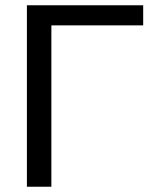

<svg xmlns="http://www.w3.org/2000/svg" viewBox="-20 -708 591 728"><path d="M82 -688H522.9V-611.8H174.8V0H82Z"/></svg>

Font: Libra Sans Modern
Style: Regular
Weight: 400
Foundry: Stefan Peev, Context Ltd
Version: Version 1.000